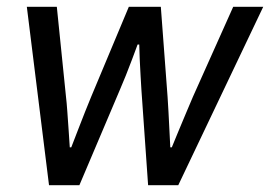

<svg xmlns="http://www.w3.org/2000/svg" viewBox="-20 -546 796 566"><path d="M124.5 0 59.1 -526H147.5L174.5 -261.1Q176.5 -245 178.4 -218.1Q180.4 -191.3 182.3 -162.8Q184.2 -134.3 185.7 -111.7H190.1Q198.6 -134.2 209.6 -162.2Q220.5 -190.1 230.9 -216.7Q241.4 -243.4 248.7 -260.6L359.8 -526H454.1L474 -260.6Q475.5 -242.8 476.7 -215.9Q478 -189.1 479.5 -161.4Q481 -133.7 482 -111.7H486.5Q494.8 -132.1 506.2 -159.6Q517.6 -187 529 -214.1Q540.4 -241.2 548.7 -260.6L667.5 -526H756L505.5 0H416.6L396.8 -282.4Q395.8 -299.3 394.4 -323Q392.9 -346.8 391.9 -371.4Q391 -396 390.5 -414.7H385.6Q378.8 -396.6 369.7 -371.9Q360.6 -347.3 351 -323.6Q341.4 -299.9 333.9 -282.5L214 0Z"/></svg>

Font: Archivo Variable SemiBold
Style: Italic
Weight: 600
Italic angle: -10°
Designer: Hector Gatti
Foundry: Omnibus-Type
Version: Version 2.001